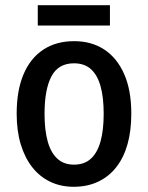

<svg xmlns="http://www.w3.org/2000/svg" viewBox="-20 -707 568 737"><path d="M484 -271Q484 -205 469.5 -153.5Q455 -102 426.5 -65.5Q398 -29 356.5 -9.5Q315 10 263 10Q213 10 172.5 -9.5Q132 -29 103.5 -65.5Q75 -102 59.5 -153.5Q44 -205 44 -271Q44 -359 70 -421Q96 -483 145.5 -516Q195 -549 265 -549Q331 -549 380 -517Q429 -485 456.5 -423Q484 -361 484 -271ZM151 -270Q151 -208 163 -164.5Q175 -121 200 -98Q225 -75 264 -75Q304 -75 329 -98Q354 -121 366 -164.5Q378 -208 378 -270Q378 -333 366 -376Q354 -419 329 -441.5Q304 -464 264 -464Q204 -464 177.5 -414Q151 -364 151 -270ZM402 -687V-609H125V-687Z"/></svg>

Font: Noto Sans Display SemiCondensed Medium
Style: Regular
Weight: 500
Width: 4
Designer: Monotype Design Team
Foundry: Monotype Imaging Inc.
Version: Version 2.003